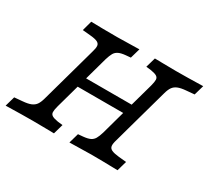

<svg xmlns="http://www.w3.org/2000/svg" viewBox="-118 -759 1030 948"><g transform="rotate(30 397.5 -285.5)"><path d="M185.5 -509.7 142.7 -513.7 158.1 -570.2Q219.4 -568.5 305.6 -568.5H309.7H308.9Q342.7 -568.5 432.3 -571L416.1 -514.5L388.7 -512.1Q362.9 -509.7 348.8 -502.8Q334.7 -496 327 -482.7Q319.4 -469.4 312.1 -445.2L291.1 -369.4H216.1L237.1 -445.2Q244.4 -468.5 243.1 -481.5Q241.9 -494.4 228.6 -500.8Q215.3 -507.3 185.5 -509.7ZM-0.8 0 15.3 -56.5 60.5 -60.5Q90.3 -62.9 106.9 -69.8Q123.4 -76.6 132.7 -89.5Q141.9 -102.4 148.4 -125.8L216.1 -369.4H291.1L223.4 -125.8Q216.9 -101.6 217.3 -89.5Q217.7 -77.4 227.8 -71Q237.9 -64.5 262.1 -60.5L290.3 -57.3L274.2 -0.8Q250.8 -1.6 227.4 -1.6Q190.3 -2.4 153.2 -2.4H150.8H152.4Q93.5 -2.4 -0.8 0ZM238.7 -315.3H579.8L562.9 -258.9H222.6ZM533.1 -510.5 504.8 -513.7 521 -570.2Q544.4 -570.2 567.7 -569.4Q604.8 -569.4 641.9 -568.5H644.4H642.7Q701.6 -568.5 796 -571L779.8 -514.5L734.7 -510.5Q704.8 -508.1 688.3 -501.2Q671.8 -494.4 662.5 -481.5Q653.2 -468.5 646.8 -445.2L579 -201.6H504L571.8 -445.2Q578.2 -469.4 577.8 -481.5Q577.4 -493.5 567.3 -500Q557.3 -506.5 533.1 -510.5ZM362.9 0 379 -56.5 406.5 -58.9Q432.3 -61.3 446.4 -68.1Q460.5 -75 468.1 -88.3Q475.8 -101.6 483.1 -125.8L504 -201.6H579L558.1 -125.8Q550.8 -102.4 552.4 -89.5Q554 -76.6 567.3 -70.2Q580.6 -63.7 610.5 -60.5L653.2 -56.5L637.1 0Q545.2 -2.4 489.5 -2.4H485.5H486.3Q452.4 -2.4 362.9 0Z"/></g></svg>

Font: Playfair Micro SmCond SmLight
Style: Italic
Weight: 360
Width: 4
Italic angle: -15.6°
Designer: Claus Eggers Sørensen
Foundry: Claus Eggers Sørensen
Version: Version 2.203;Glyphs 3.3 (3326)